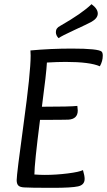

<svg xmlns="http://www.w3.org/2000/svg" viewBox="-20 -898 513 921"><path d="M459 -580Q411 -601 295 -601Q256 -601 205 -598Q203 -551 181 -386Q318 -386 351 -390Q353 -374 353 -368Q353 -327 308 -324Q284 -323 172 -323Q145 -112 145 -61Q173 -59 195 -59Q249 -59 304.5 -66Q360 -73 378 -82Q386 -55 386 -40Q386 -11 354.5 -4Q323 3 234 3Q122 3 96 1Q76 0 68 -8Q60 -16 60 -34Q60 -62 93.5 -306Q127 -550 127 -631Q127 -649 126 -656Q224 -665 324 -665Q453 -665 468 -650Q473 -644 473 -631Q473 -605 459 -580ZM420 -794Q398 -782 337 -754Q276 -726 261 -715Q248 -728 248 -744Q248 -764 269 -774Q374 -834 419 -878Q449 -856 449 -833Q449 -811 420 -794Z"/></svg>

Font: Overlock
Style: Italic
Weight: 400
Designer: Dario Muhafara
Foundry: Dario Manuel Muhafara
Version: Version 1.002